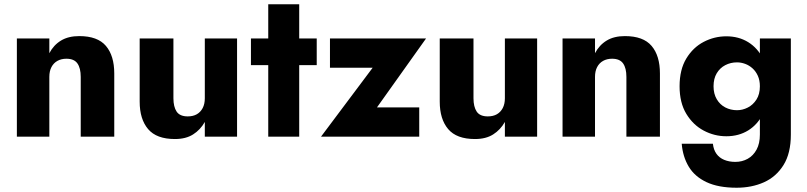

<svg xmlns="http://www.w3.org/2000/svg" viewBox="-20 -640 3780 899"><path d="M358 -280V0H515V-296Q515 -379 476 -425Q437 -471 351 -471Q300 -471 265.5 -450Q231 -429 211 -391V-460H59V0H211V-280Q211 -307 221 -326Q231 -345 249 -355Q267 -365 291 -365Q327 -365 342.5 -343Q358 -321 358 -280Z M792 -180V-460H634V-164Q634 -82 673.5 -35.5Q713 11 799 11Q850 11 884 -10.5Q918 -32 939 -69V0H1090V-460H939V-180Q939 -153 929 -134Q919 -115 901.5 -105Q884 -95 859 -95Q822 -95 807 -117.5Q792 -140 792 -180Z M1155 -460V-335H1463V-460ZM1236 -620V0H1381V-620Z M1725 -323 1483 0H1943V-137H1745L1975 -460H1525V-323Z M2197 -180V-460H2039V-164Q2039 -82 2078.5 -35.5Q2118 11 2204 11Q2255 11 2289 -10.5Q2323 -32 2344 -69V0H2495V-460H2344V-180Q2344 -153 2334 -134Q2324 -115 2306.5 -105Q2289 -95 2264 -95Q2227 -95 2212 -117.5Q2197 -140 2197 -180Z M2913 -280V0H3070V-296Q3070 -379 3031 -425Q2992 -471 2906 -471Q2855 -471 2820.5 -450Q2786 -429 2766 -391V-460H2614V0H2766V-280Q2766 -307 2776 -326Q2786 -345 2804 -355Q2822 -365 2846 -365Q2882 -365 2897.5 -343Q2913 -321 2913 -280Z M3172 33Q3177 94 3205 140.5Q3233 187 3288.5 213Q3344 239 3429 239Q3500 239 3557 213.5Q3614 188 3648.5 133Q3683 78 3683 -10V-460H3538V-10Q3538 32 3522.5 60.5Q3507 89 3481 103.5Q3455 118 3423 118Q3394 118 3371 108.5Q3348 99 3334.5 80Q3321 61 3318 33ZM3162 -236Q3162 -159 3193.5 -107Q3225 -55 3275 -28.5Q3325 -2 3381 -2Q3439 -2 3483.5 -29.5Q3528 -57 3554 -109.5Q3580 -162 3580 -236Q3580 -311 3554 -363Q3528 -415 3483.5 -442.5Q3439 -470 3381 -470Q3325 -470 3275 -444Q3225 -418 3193.5 -366Q3162 -314 3162 -236ZM3321 -236Q3321 -272 3336 -297Q3351 -322 3376 -335Q3401 -348 3431 -348Q3450 -348 3469 -341Q3488 -334 3503.5 -320Q3519 -306 3528.5 -285Q3538 -264 3538 -236Q3538 -199 3522 -174Q3506 -149 3481.5 -136.5Q3457 -124 3431 -124Q3401 -124 3376 -137Q3351 -150 3336 -175.5Q3321 -201 3321 -236Z"/></svg>

Font: Jost
Style: Bold
Weight: 700
Version: Version 3.710